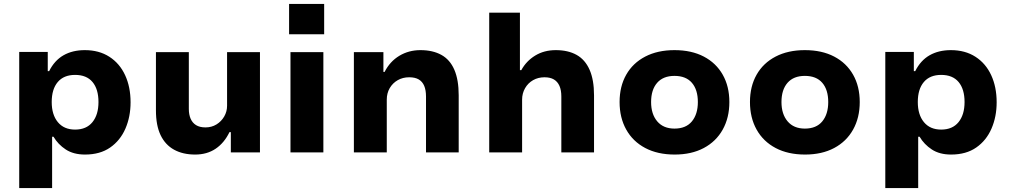

<svg xmlns="http://www.w3.org/2000/svg" viewBox="-20 -769 5102 969"><path d="M77 180V-507H221V-410H228Q255 -464 300.5 -490Q346 -516 408 -516Q480 -516 532 -482.5Q584 -449 611.5 -389.5Q639 -330 639 -253Q639 -180 613 -120Q587 -60 536 -24.5Q485 11 409 11Q351 11 312 -14.5Q273 -40 250 -79H243V180ZM359 -115Q416 -115 446.5 -152.5Q477 -190 477 -254Q477 -319 447 -355Q417 -391 359 -391Q302 -391 271.5 -355Q241 -319 241 -254Q241 -190 272 -152.5Q303 -115 359 -115Z M965 11Q903 11 858.5 -13.5Q814 -38 790.5 -87Q767 -136 767 -212V-506H933V-219Q933 -191 942 -170Q951 -149 969.5 -137.5Q988 -126 1017 -126Q1048 -126 1072.5 -141Q1097 -156 1111.5 -181Q1126 -206 1126 -235V-506H1292V0H1145V-102H1138Q1112 -48 1068.5 -18.5Q1025 11 965 11Z M1439 -596V-749H1616V-596ZM1446 0V-506H1612V0Z M1766 0V-506H1915V-406H1921Q1948 -459 1995.5 -487.5Q2043 -516 2102 -516Q2164 -516 2207.5 -492Q2251 -468 2273 -417Q2295 -366 2295 -288V0H2130V-282Q2130 -314 2121 -335.5Q2112 -357 2093.5 -368Q2075 -379 2045 -379Q2013 -379 1987.5 -364.5Q1962 -350 1947 -324.5Q1932 -299 1932 -266V0Z M2449 0V-705H2604V-415H2611Q2636 -461 2681 -488.5Q2726 -516 2785 -516Q2847 -516 2890 -492Q2933 -468 2955.5 -417Q2978 -366 2978 -288V0H2813V-282Q2813 -314 2803.5 -335.5Q2794 -357 2775.5 -368Q2757 -379 2728 -379Q2696 -379 2670.5 -364.5Q2645 -350 2630 -324Q2615 -298 2615 -266V0Z M3385 11Q3299 11 3236.5 -22Q3174 -55 3140.5 -115Q3107 -175 3107 -254Q3107 -333 3140.5 -392Q3174 -451 3236.5 -483.5Q3299 -516 3384 -516Q3470 -516 3532 -483.5Q3594 -451 3627.5 -392Q3661 -333 3661 -254Q3661 -175 3627.5 -115Q3594 -55 3532 -22Q3470 11 3385 11ZM3384 -120Q3442 -120 3472 -156.5Q3502 -193 3502 -254Q3502 -316 3472 -351Q3442 -386 3384 -386Q3327 -386 3296.5 -351Q3266 -316 3266 -254Q3266 -193 3297 -156.5Q3328 -120 3384 -120Z M4043 11Q3957 11 3894.5 -22Q3832 -55 3798.5 -115Q3765 -175 3765 -254Q3765 -333 3798.5 -392Q3832 -451 3894.5 -483.5Q3957 -516 4042 -516Q4128 -516 4190 -483.5Q4252 -451 4285.5 -392Q4319 -333 4319 -254Q4319 -175 4285.5 -115Q4252 -55 4190 -22Q4128 11 4043 11ZM4042 -120Q4100 -120 4130 -156.5Q4160 -193 4160 -254Q4160 -316 4130 -351Q4100 -386 4042 -386Q3985 -386 3954.5 -351Q3924 -316 3924 -254Q3924 -193 3955 -156.5Q3986 -120 4042 -120Z M4448 180V-507H4592V-410H4599Q4626 -464 4671.5 -490Q4717 -516 4779 -516Q4851 -516 4903 -482.5Q4955 -449 4982.5 -389.5Q5010 -330 5010 -253Q5010 -180 4984 -120Q4958 -60 4907 -24.5Q4856 11 4780 11Q4722 11 4683 -14.5Q4644 -40 4621 -79H4614V180ZM4730 -115Q4787 -115 4817.5 -152.5Q4848 -190 4848 -254Q4848 -319 4818 -355Q4788 -391 4730 -391Q4673 -391 4642.5 -355Q4612 -319 4612 -254Q4612 -190 4643 -152.5Q4674 -115 4730 -115Z"/></svg>

Font: Nunito Sans 6pt ExtraBold
Style: Regular
Weight: 800
Version: Version 3.101;gftools[0.9.27]